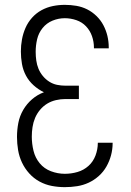

<svg xmlns="http://www.w3.org/2000/svg" viewBox="-20 -763 540 791"><path d="M247 8Q220 8 193.5 3Q167 -2 143 -15Q119 -28 100.5 -48.5Q82 -69 70.5 -93.5Q59 -118 54.5 -145Q50 -172 50 -199Q50 -228 55.5 -256.5Q61 -285 75.5 -310Q90 -335 112 -354Q134 -373 161 -383Q138 -394 118.5 -411.5Q99 -429 87 -451.5Q75 -474 70.5 -499.5Q66 -525 66 -551Q66 -576 70.5 -600.5Q75 -625 85 -648Q95 -671 112 -690Q129 -709 151 -721Q173 -733 197.5 -738Q222 -743 247 -743Q271 -743 294.5 -739Q318 -735 339 -724.5Q360 -714 377.5 -697Q395 -680 406 -659Q417 -638 422.5 -615Q428 -592 428 -568Q428 -567 428 -566Q428 -565 428 -564H367Q367 -564 367 -565Q367 -566 367 -567Q367 -591 359 -614Q351 -637 334.5 -654.5Q318 -672 294.5 -680Q271 -688 247 -688Q221 -688 196.5 -678Q172 -668 155.5 -647.5Q139 -627 133 -601.5Q127 -576 127 -550V-549Q127 -531 129.5 -513.5Q132 -496 138.5 -480Q145 -464 156.5 -450Q168 -436 183 -426.5Q198 -417 215 -413.5Q232 -410 250 -410H305V-355H250Q230 -355 210.5 -350.5Q191 -346 174.5 -336Q158 -326 145 -310.5Q132 -295 124.5 -277Q117 -259 114 -239.5Q111 -220 111 -200Q111 -171 118 -142Q125 -113 143.5 -90.5Q162 -68 190 -57.5Q218 -47 247 -47Q274 -47 299.5 -54.5Q325 -62 344.5 -79.5Q364 -97 373.5 -122.5Q383 -148 383 -174Q383 -174 383 -174.5Q383 -175 383 -175H444Q444 -175 444 -174.5Q444 -174 444 -173Q444 -148 437.5 -123.5Q431 -99 418.5 -77Q406 -55 387 -38Q368 -21 345.5 -10.5Q323 0 298 4Q273 8 247 8Z"/></svg>

Font: Iosevka Term Light
Style: Regular
Weight: 300
Monospace: yes
Designer: Belleve Invis
Foundry: Belleve Invis
Version: Version 9.0.1; ttfautohint (v1.8.3)